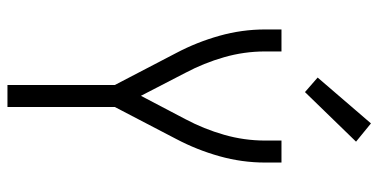

<svg xmlns="http://www.w3.org/2000/svg" viewBox="-270 -745 1015 515"><g transform="rotate(90 237.5 -487.5)"><path d="M208 0V-288L122 -453Q93 -508 76 -568.5Q59 -629 59 -691V-735H118V-691Q118 -635 133.5 -581Q149 -527 175 -478L237 -358L300 -478Q326 -527 341.5 -581Q357 -635 357 -691V-735H416V-691Q416 -629 399 -568.5Q382 -508 353 -453L267 -288V0ZM227 -798 188 -832 311 -975 360 -935Z"/></g></svg>

Font: Iosevka QP Light
Style: Regular
Weight: 300
Designer: Belleve Invis
Foundry: Belleve Invis
Version: Version 20.0.0; ttfautohint (v1.8.4)